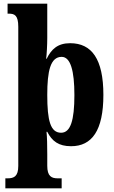

<svg xmlns="http://www.w3.org/2000/svg" viewBox="-20 -780 619 1040"><path d="M9 240H314V186H293C259 186 236 175 236 118V55C236 10 235 -40 232 -66H236C262 -15 298 12 365 12C478 12 540 -73 540 -266C540 -460 477 -546 360 -546C292 -546 258 -513 233 -462H230C233 -483 236 -538 236 -574V-760H21V-706H28C59 -706 79 -697 79 -635V119C79 175 56 186 21 186H9ZM311 -61C253 -61 236 -127 236 -266C236 -395 253 -472 314 -472C362 -472 383 -397 383 -265C383 -128 362 -61 311 -61Z"/></svg>

Font: Noto Serif Myanmar Condensed ExtraBold
Style: Regular
Weight: 800
Width: 3
Designer: Ben Mitchell and the Monotype Design Team
Foundry: Monotype Imaging Inc.
Version: Version 2.106